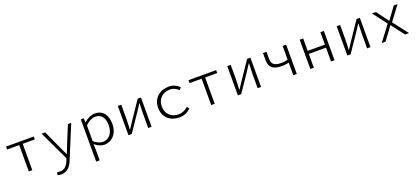

<svg xmlns="http://www.w3.org/2000/svg" viewBox="65 -1893 7570 3462"><g transform="rotate(-20 3850.0 -162.5)"><path d="M316 -506V0H383V-506H615V-562H84V-506Z M778 239C795 246 824 251 848 251C970 251 1039 163 1076 62L1334 -562H1270L1132 -223C1113 -175 1090 -114 1067 -63H1063C1038 -115 1011 -175 989 -223L834 -562H766L1035 7L1017 53C984 134 932 193 848 193C828 193 809 189 794 184Z M1518 -562V249H1585V48L1581 -63H1584C1639 -14 1711 14 1763 14C1903 14 2025 -98 2025 -290C2025 -463 1944 -576 1788 -576C1716 -576 1638 -537 1584 -484H1580L1574 -562ZM1955 -289C1955 -142 1871 -44 1757 -44C1715 -44 1646 -65 1585 -120V-422C1651 -488 1719 -519 1775 -519C1904 -519 1955 -422 1955 -289Z M2228 -562V0H2291L2531 -354C2552 -388 2586 -440 2609 -475H2613C2610 -401 2607 -325 2607 -264V0H2672V-562H2609L2370 -208C2347 -174 2313 -122 2291 -87H2286C2290 -161 2294 -237 2294 -298V-562Z M2899 -281C2899 -94 3030 14 3205 14C3291 14 3365 -20 3424 -76L3392 -121C3343 -77 3283 -44 3209 -44C3065 -44 2969 -139 2969 -281C2969 -421 3067 -519 3210 -519C3275 -519 3328 -491 3375 -447L3411 -492C3365 -536 3301 -576 3208 -576C3039 -576 2899 -468 2899 -281Z M3816 -506V0H3883V-506H4115V-562H3584V-506Z M4328 -562V0H4391L4631 -354C4652 -388 4686 -440 4709 -475H4713C4710 -401 4707 -325 4707 -264V0H4772V-562H4709L4470 -208C4447 -174 4413 -122 4391 -87H4386C4390 -161 4394 -237 4394 -298V-562Z M5391 -241V0H5458V-562H5391V-297C5346 -287 5313 -281 5268 -281C5138 -281 5081 -321 5081 -424V-562H5014V-424C5014 -281 5097 -225 5256 -225C5317 -225 5339 -230 5391 -241Z M5718 -562V0H5785V-265H6115V0H6182V-562H6115V-324H5785V-562Z M6428 -562V0H6491L6731 -354C6752 -388 6786 -440 6809 -475H6813C6810 -401 6807 -325 6807 -264V0H6872V-562H6809L6570 -208C6547 -174 6513 -122 6491 -87H6486C6490 -161 6494 -237 6494 -298V-562Z M7309 -292 7087 0H7160L7268 -144C7293 -180 7317 -214 7343 -248H7348C7374 -215 7401 -176 7425 -145L7537 0H7612L7390 -287L7596 -562H7523L7425 -428C7404 -397 7379 -362 7355 -332H7350C7327 -362 7303 -396 7281 -426L7180 -562H7105Z"/></g></svg>

Font: Kawkab Mono Light
Style: Regular
Weight: 300
Monospace: yes
Designer: Abdullah Arif
Foundry: Abdullah Arif
Version: Version 1.000;PS 000.500;hotconv 1.0.88;makeotf.lib2.5.64775